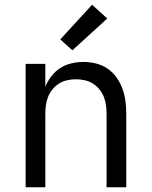

<svg xmlns="http://www.w3.org/2000/svg" viewBox="-20 -789 640 809"><path d="M88 0V-520H171V-424Q181 -448 197 -468.5Q213 -489 234 -502.5Q255 -516 280.5 -522Q306 -528 332 -528Q358 -528 384.5 -521.5Q411 -515 433 -500Q455 -485 471 -462.5Q487 -440 496 -415Q505 -390 508.5 -363.5Q512 -337 512 -310V0H429V-310Q429 -328 426.5 -346.5Q424 -365 417 -382Q410 -399 398 -413.5Q386 -428 370.5 -437.5Q355 -447 336.5 -451Q318 -455 300 -455Q282 -455 263.5 -451Q245 -447 229.5 -437.5Q214 -428 202 -413.5Q190 -399 183 -382Q176 -365 173.5 -346.5Q171 -328 171 -310V0ZM285 -577 234 -623 368 -769 432 -711Z"/></svg>

Font: Iosevka Custom Extended
Style: Regular
Weight: 400
Width: 7
Monospace: yes
Designer: Belleve Invis
Foundry: Belleve Invis
Version: Version 11.2.4; ttfautohint (v1.8.4)